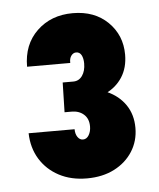

<svg xmlns="http://www.w3.org/2000/svg" viewBox="-41 -932 436 528"><g transform="rotate(-5 177.0 -668.0)"><path d="M178.7 -440.4Q134.8 -440.4 101.6 -458Q68.4 -475.6 49.3 -506.6Q30.3 -537.6 29.3 -578.1H156.2Q156.2 -564.9 162.1 -556.4Q168 -547.9 176.8 -547.9Q187 -547.9 193.1 -558.1Q199.2 -568.4 199.2 -582Q199.2 -603.5 186 -615.2Q172.9 -627 152.3 -627H132.8L134.8 -709H164.1Q179.7 -709 189 -722.2Q198.2 -735.4 198.2 -755.9Q198.2 -770 193.4 -779.1Q188.5 -788.1 178.7 -788.1Q170.9 -788.1 165.3 -780.8Q159.7 -773.4 160.2 -760.7H41Q41 -821.8 79.8 -859.1Q118.7 -896.5 178.7 -896.5Q238.8 -896.5 275.6 -860.4Q312.5 -824.2 312.5 -770.5Q312.5 -734.4 295.7 -708.3Q278.8 -682.1 248.8 -668.2Q218.8 -654.3 179.7 -654.3V-686.5Q221.7 -686.5 254.2 -672.1Q286.6 -657.7 304.9 -630.9Q323.2 -604 323.2 -567.4Q323.2 -531.2 304.9 -502.4Q286.6 -473.6 254.2 -457Q221.7 -440.4 178.7 -440.4Z"/></g></svg>

Font: Reddit Sans Condensed Black
Style: Regular
Weight: 900
Designer: Stephen Hutchings
Foundry: Reddit
Version: Version 1.014